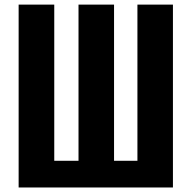

<svg xmlns="http://www.w3.org/2000/svg" viewBox="-20 -830 848 850"><path d="M62.5 0V-809.6H220.2V-118.2H327.6V-809.6H484.9V-118.2H588.4V-809.6H745.6V0Z"/></svg>

Font: Oswald
Style: DemiBold
Weight: 600
Designer: Vernon Adams
Foundry: Vernon Adams
Version: 3.0; ttfautohint (v0.95) -l 8 -r 50 -G 200 -x 0 -w "G" -W -c